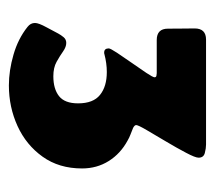

<svg xmlns="http://www.w3.org/2000/svg" viewBox="-46 -692 479 428"><g transform="rotate(90 194.0 -478.5)"><path d="M170.9 -258.3Q137.7 -258.3 102.3 -268.6Q66.9 -278.8 40.5 -299.8Q31.7 -306.6 31.7 -316.4Q31.7 -324.7 41.5 -342.5Q51.3 -360.4 55.2 -368.2Q58.6 -374.5 63.5 -380.4Q68.4 -386.2 76.2 -386.2Q85 -386.2 95 -379.2Q105 -372.1 118.2 -364.7Q131.3 -357.4 150.4 -357.4Q178.7 -357.4 194.8 -370.1Q210.9 -382.8 210.9 -412.6Q210.9 -446.3 192.1 -461.4Q173.3 -476.6 141.1 -476.6Q121.6 -476.6 101.1 -471.2Q100.1 -470.7 97.7 -470.7Q88.4 -470.7 88.4 -481Q88.4 -484.4 98.1 -499.3Q107.9 -514.2 120.6 -532.2Q133.3 -550.3 143.1 -564.9Q152.8 -579.6 152.8 -583Q152.8 -586.4 149.4 -587.2Q146 -587.9 143.6 -587.9H69.8Q44.4 -587.9 44.4 -612.8Q44.4 -627.9 44.2 -642.6Q43.9 -657.2 43.9 -672.4Q43.9 -697.8 68.8 -697.8H302.7Q311 -697.8 321.5 -695.1Q332 -692.4 332 -681.2Q332 -673.8 321 -653.1Q310.1 -632.3 295.7 -608.2Q281.2 -584 270.3 -565.2Q259.3 -546.4 259.3 -542Q259.3 -538.6 265.6 -535.2Q272.9 -532.2 280 -529.5Q287.1 -526.9 293.9 -522.9Q322.8 -507.3 339.4 -481Q356 -454.6 356 -421.4Q356 -370.1 329.8 -333.5Q303.7 -296.9 261.5 -277.6Q219.2 -258.3 170.9 -258.3Z"/></g></svg>

Font: Belanosima SemiBold
Style: Regular
Weight: 600
Designer: The DocRepair Project, Santiago Orozco
Foundry: Google
Version: Version 2.000